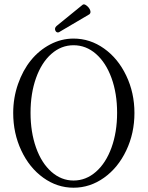

<svg xmlns="http://www.w3.org/2000/svg" viewBox="-20 -854 682 887"><path d="M248 -704.1Q238.8 -704.1 235.1 -714.4Q231.4 -724.6 241.2 -733.9L361.8 -832Q368.2 -837.4 380.1 -828.1Q392.1 -818.8 396.5 -806.9Q400.9 -794.9 393.1 -788.1L258.8 -709Q252.4 -704.1 248 -704.1ZM319.8 13.2Q244.1 13.2 179.9 -33Q115.7 -79.1 78.4 -158.7Q41 -238.3 41 -332Q41 -401.9 63.2 -465.6Q85.4 -529.3 122.8 -575.4Q160.2 -621.6 211.7 -648.7Q263.2 -675.8 319.8 -675.8Q396 -675.8 460.7 -629.9Q525.4 -584 563.2 -504.6Q601.1 -425.3 601.1 -332Q601.1 -238.3 563.2 -158.7Q525.4 -79.1 460.7 -33Q396 13.2 319.8 13.2ZM319.8 -20Q377 -20 423.1 -60.3Q469.2 -100.6 495.1 -172.1Q521 -243.7 521 -333Q521 -422.4 495.1 -493.7Q469.2 -564.9 423.3 -605Q377.4 -645 319.8 -645Q262.7 -645 217.3 -605Q171.9 -564.9 146.5 -493.7Q121.1 -422.4 121.1 -333Q121.1 -243.7 146.5 -172.1Q171.9 -100.6 217.5 -60.3Q263.2 -20 319.8 -20Z"/></svg>

Font: Junicode SmCond Light
Style: Regular
Weight: 300
Width: 4
Designer: Peter S. Baker
Version: Version 2.206